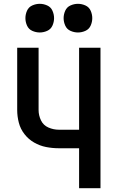

<svg xmlns="http://www.w3.org/2000/svg" viewBox="-20 -985 616 1005"><path d="M394 0H506V-735H394V-306H288Q260 -306 233.5 -317.5Q207 -329 194.5 -355Q182 -381 182 -409V-735H70V-409Q70 -376 78.5 -343Q87 -310 108 -283Q129 -256 158.5 -239Q188 -222 221 -215.5Q254 -209 288 -209H394ZM388 -815Q408 -815 427 -823.5Q446 -832 454.5 -851Q463 -870 463 -890Q463 -910 454.5 -929Q446 -948 427 -956.5Q408 -965 388 -965Q368 -965 349 -956.5Q330 -948 321.5 -929Q313 -910 313 -890Q313 -870 321.5 -851Q330 -832 349 -823.5Q368 -815 388 -815ZM188 -815Q208 -815 227 -823.5Q246 -832 254.5 -851Q263 -870 263 -890Q263 -910 254.5 -929Q246 -948 227 -956.5Q208 -965 188 -965Q168 -965 149 -956.5Q130 -948 121.5 -929Q113 -910 113 -890Q113 -870 121.5 -851Q130 -832 149 -823.5Q168 -815 188 -815Z"/></svg>

Font: Iosevka Sparkle Semibold
Style: Regular
Weight: 600
Designer: Belleve Invis
Foundry: Belleve Invis
Version: Version 4.5.0; ttfautohint (v1.8.3)